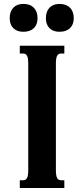

<svg xmlns="http://www.w3.org/2000/svg" viewBox="-20 -946 423 966"><path d="M122.1 -624.5Q122.1 -640.6 120.4 -650.9Q118.7 -661.1 115.2 -666.7Q111.8 -672.4 106.7 -674.6Q101.6 -676.8 94.2 -676.8H79.6V-715.8H303.7V-676.8H289.1Q281.7 -676.8 276.6 -674.6Q271.5 -672.4 268.1 -666.7Q264.6 -661.1 262.9 -650.9Q261.2 -640.6 261.2 -624.5V-91.3Q261.2 -75.2 262.9 -64.9Q264.6 -54.7 268.1 -49.1Q271.5 -43.5 276.6 -41.3Q281.7 -39.1 289.1 -39.1H303.7V0H79.6V-39.1H94.2Q101.6 -39.1 106.7 -41.3Q111.8 -43.5 115.2 -49.1Q118.7 -54.7 120.4 -64.9Q122.1 -75.2 122.1 -91.3ZM28.8 -854.5Q28.8 -888.2 47.1 -907.2Q65.4 -926.3 97.7 -926.3Q131.3 -926.3 150.1 -907.2Q168.9 -888.2 168.9 -854.5Q168.9 -822.3 150.1 -804.2Q131.3 -786.1 97.7 -786.1Q65.4 -786.1 47.1 -804.2Q28.8 -822.3 28.8 -854.5ZM210.9 -854.5Q210.9 -888.2 229 -907.2Q247.1 -926.3 279.3 -926.3Q313 -926.3 332 -907.2Q351.1 -888.2 351.1 -854.5Q351.1 -822.3 332 -804.2Q313 -786.1 279.3 -786.1Q247.1 -786.1 229 -804.2Q210.9 -822.3 210.9 -854.5Z"/></svg>

Font: Arian AMU Serif
Style: Bold
Weight: 700
Designer: Ruben Hakobyan (Tarumian)
Foundry: Ruben Hakobyan (Tarumian)
Version: Version 1.002